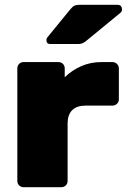

<svg xmlns="http://www.w3.org/2000/svg" viewBox="-20 -778 527 798"><path d="M78 0Q67 0 59.5 -7.5Q52 -15 52 -26V-494Q52 -505 59.5 -512.5Q67 -520 78 -520H223Q234 -520 241.5 -512.5Q249 -505 249 -494V-457Q279 -486 317.5 -503Q356 -520 402 -520H447Q458 -520 466 -512.5Q474 -505 474 -494V-365Q474 -354 466 -346.5Q458 -339 447 -339H335Q299 -339 280 -320Q261 -301 261 -265V-26Q261 -15 253.5 -7.5Q246 0 235 0ZM189 -595Q173 -595 173 -611Q173 -619 178 -624L272 -739Q282 -751 289.5 -754.5Q297 -758 309 -758H468Q487 -758 487 -738Q487 -731 482 -726L342 -611Q334 -604 325.5 -599.5Q317 -595 302 -595Z"/></svg>

Font: Rubik ExtraBold
Style: Regular
Weight: 800
Designer: Hubert and Fischer
Foundry: Hubert and Fischer
Version: Version 2.300;gftools[0.9.30]